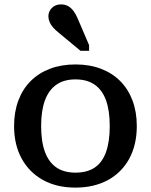

<svg xmlns="http://www.w3.org/2000/svg" viewBox="-20 -841 686 873"><path d="M602 -268Q602 -183 568 -120Q534 -57 471 -22.5Q408 12 323 12Q238 12 175.5 -22.5Q113 -57 78.5 -120Q44 -183 44 -268Q44 -332 63.5 -384Q83 -436 119.5 -472.5Q156 -509 207.5 -528.5Q259 -548 323 -548Q387 -548 438.5 -528.5Q490 -509 526.5 -472.5Q563 -436 582.5 -384Q602 -332 602 -268ZM167 -268Q167 -197 184.5 -150Q202 -103 236.5 -79.5Q271 -56 323 -56Q376 -56 410.5 -79Q445 -102 462 -149.5Q479 -197 479 -268Q479 -338 462 -385Q445 -432 410.5 -456Q376 -480 323 -480Q271 -480 236.5 -456Q202 -432 184.5 -385Q167 -338 167 -268ZM334 -755 385 -636V-610H346L246 -693Q232 -704 221.5 -716Q211 -728 205.5 -741Q200 -754 200 -767Q200 -789 216 -805Q232 -821 257 -821Q276 -821 290 -813Q304 -805 315 -790Q326 -775 334 -755Z"/></svg>

Font: Roboto Serif Medium
Style: Regular
Weight: 500
Designer: Greg Gazdowicz
Foundry: Commercial Type
Version: Version 1.008